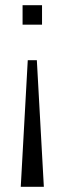

<svg xmlns="http://www.w3.org/2000/svg" viewBox="-20 -520 249 740"><path d="M122 -288H87L60 200H149ZM67 -500V-425H142V-500Z"/></svg>

Font: Abel
Style: Regular
Weight: 400
Designer: Matthew Desmond
Foundry: Matthew Desmond
Version: Version 1.002